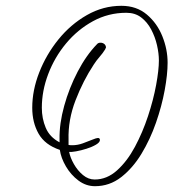

<svg xmlns="http://www.w3.org/2000/svg" viewBox="-20 -640 599 661"><path d="M307 1Q276 1 250 -18.5Q224 -38 207 -67Q190 -96 186 -124Q135 -141 113 -179.5Q91 -218 91 -269Q91 -329 115 -390.5Q139 -452 181 -504Q223 -556 279 -588Q335 -620 398 -620Q450 -620 485.5 -590Q521 -560 539 -515Q557 -470 557 -424Q557 -384 547 -329.5Q537 -275 517 -217.5Q497 -160 467 -110.5Q437 -61 397 -30Q357 1 307 1ZM306 -22Q348 -22 383 -53.5Q418 -85 444.5 -134.5Q471 -184 489.5 -240Q508 -296 517.5 -347.5Q527 -399 527 -432Q527 -456 520.5 -484.5Q514 -513 500.5 -538.5Q487 -564 466 -580Q445 -596 415 -596Q353 -596 300 -567Q247 -538 207.5 -490.5Q168 -443 146 -385Q124 -327 124 -269Q124 -232 137.5 -200Q151 -168 185 -150V-161Q184 -214 201 -275.5Q218 -337 247.5 -393.5Q277 -450 314 -488Q318 -493 326 -493Q333 -493 338.5 -489Q344 -485 345 -477L342 -470Q334 -457 323 -444.5Q312 -432 303 -418Q266 -362 240 -294.5Q214 -227 216 -159V-141Q220 -140 229 -140Q247 -140 265 -146.5Q283 -153 297.5 -159Q312 -165 317 -165Q324 -165 324 -158Q324 -150 310.5 -142Q297 -134 278 -128Q259 -122 242 -119Q225 -116 218 -117Q222 -97 234.5 -75Q247 -53 265.5 -37.5Q284 -22 306 -22Z"/></svg>

Font: Licorice
Style: Regular
Weight: 400
Designer: Robert E. Leuschke
Foundry: Robert E. Leuschke
Version: Version 1.010; ttfautohint (v1.8.3)